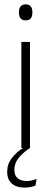

<svg xmlns="http://www.w3.org/2000/svg" viewBox="-20 -679 235 881"><path d="M78 0V-486.5H117.5V0ZM98 -585.5Q82.5 -585.5 74.8 -594.5Q67 -603.5 67 -620.5V-624.5Q67 -641 74.8 -650Q82.5 -659 98 -659Q113 -659 120.8 -650Q128.5 -641 128.5 -624.5V-620.5Q128.5 -603 120.8 -594.2Q113 -585.5 98 -585.5ZM93 182Q56 182 34.5 163.5Q13 145 13 109.5V109Q13 74 33.8 46.8Q54.5 19.5 88 -1.5V-4L117.5 -4.5V0Q85 21.5 65.5 45.8Q46 70 46 100V101Q46 126.5 61.2 139Q76.5 151.5 101.5 151.5Q113.5 151.5 124.8 149.2Q136 147 148 141.5L143 172Q134 176.5 120.2 179.2Q106.5 182 93 182Z"/></svg>

Font: Anek Latin ExtraLight
Style: Regular
Weight: 250
Designer: Yesha Goshar
Foundry: Ek Type
Version: Version 1.003